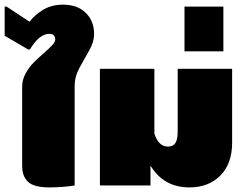

<svg xmlns="http://www.w3.org/2000/svg" viewBox="-20 -795 1052 823"><path d="M0 -641.7V-766.7H8.3L106.7 -701.7Q126.7 -729.2 163.3 -752.1Q200 -775 250 -775Q312.5 -775 347.9 -739.6Q383.3 -704.2 383.3 -650Q383.3 -615 362.5 -578.8Q341.7 -542.5 320.8 -504.6Q300 -466.7 300 -425V0Q248.3 8.3 191.7 8.3Q125.8 8.3 100.4 -15.4Q75 -39.2 75 -83.3V-425Q75 -452.5 89.6 -479.6Q104.2 -506.7 125 -527.5Q145.8 -548.3 166.7 -566.2Q187.5 -584.2 202.1 -599.6Q216.7 -615 216.7 -625Q216.7 -650 191.7 -650Q148.3 -650 108.3 -583.3H100Z M408.3 0V-500H641.7V-222.5Q659.2 -166.7 700 -166.7Q721.7 -166.7 731.7 -181.7Q741.7 -196.7 741.7 -233.3V-500H975V-183.3Q975 -93.3 924.6 -42.5Q874.2 8.3 791.7 8.3Q681.7 8.3 625 -85V0Z M770.8 -575V-766.7H937.5V-575Z"/></svg>

Font: BoonTook
Style: Regular
Weight: 400
Designer: Sungsit Sawaiwan
Foundry: FontUni
Version: Version 3.0